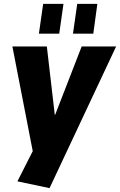

<svg xmlns="http://www.w3.org/2000/svg" viewBox="-20 -780 620 992"><path d="M70 157 180 -60 155 31 44 -540H222L263 -187H265L402 -540H580L236 192ZM308 -760 286 -606H181L203 -760ZM483 -760 462 -606H357L379 -760Z"/></svg>

Font: Pathway Extreme Condensed ExtraBold
Style: Italic
Weight: 800
Width: 3
Italic angle: -8°
Version: Version 1.001;gftools[0.9.26]